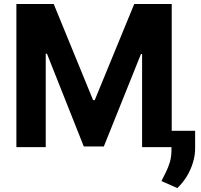

<svg xmlns="http://www.w3.org/2000/svg" viewBox="-20 -748 1022 976"><path d="M63.3 -727.5H253.1L453.3 -238.9H461.5L662.3 -727.5H852.9V0H702.3V-473.6H696.7L507.8 -3.5H405.9L218.8 -474.8H212.5V0H63.3ZM971.9 -83.2V1.4Q972.6 40.2 960.9 78.3Q949.3 116.4 928.7 149.8Q908.1 183.1 881.1 208L800.8 172.3Q812.1 149.2 823.9 126Q835.6 102.7 843.8 75Q851.9 47.2 851.6 10.9V-83.2Z"/></svg>

Font: Inter V
Style: 
Weight: 400
Designer: Rasmus Andersson
Foundry: rsms
Version: Version 4.000;git-a3f224843